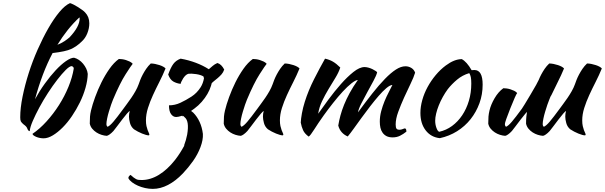

<svg xmlns="http://www.w3.org/2000/svg" viewBox="-20 -853 3888 1234"><path d="M427 -613Q492 -682 492 -735Q492 -739 490 -741Q411 -667 349 -565Q377 -577 394 -588Q412 -600 427 -613ZM437 -538Q403 -522 318 -512Q250 -383 205 -215Q233 -267 268 -315.5Q303 -364 337.5 -401Q372 -438 403.5 -460Q435 -482 456 -482Q472 -478 487 -468Q502 -458 514 -443.5Q526 -429 534 -412.5Q542 -396 544 -378Q543 -336 529.5 -288.5Q516 -241 493.5 -195Q471 -149 442.5 -107Q414 -65 382.5 -33.5Q351 -2 319.5 17Q288 36 260 36Q248 36 235.5 33.5Q223 31 212.5 26.5Q202 22 195.5 17Q189 12 189 7Q235 -24 279 -72.5Q323 -121 359 -177.5Q395 -234 420 -295Q445 -356 454 -412Q454 -424 441 -428Q427 -428 402.5 -403.5Q378 -379 348.5 -341Q319 -303 288.5 -256Q258 -209 233 -162.5Q208 -116 190.5 -75.5Q173 -35 171 -10Q161 -10 154 -30Q152 -35 147 -40.5Q142 -46 131 -54Q126 -58 121 -63.5Q116 -69 114 -73Q110 -81 110 -99Q110 -158 125 -232Q140 -306 164.5 -383Q189 -460 222 -534.5Q255 -609 290.5 -671Q326 -733 362 -776Q398 -819 430 -833Q440 -830 454 -823Q468 -816 482 -807Q496 -798 508.5 -789Q521 -780 527 -773Q554 -745 554 -703Q554 -671 541 -638.5Q528 -606 503 -584Q472 -554 437 -538Z M841 -22Q822 -38 815.5 -62Q809 -86 809 -103Q809 -124 814 -139Q810 -139 796 -123Q782 -107 765.5 -85Q749 -63 733 -42Q717 -21 709 -11Q696 3 684.5 11Q673 19 666 20Q650 19 632.5 13.5Q615 8 599.5 -2Q584 -12 572.5 -26Q561 -40 557 -58Q557 -86 558.5 -104Q560 -122 565 -143Q574 -181 591.5 -229Q609 -277 632 -323.5Q655 -370 683.5 -410.5Q712 -451 744 -474Q753 -474 765 -472.5Q777 -471 789.5 -467Q802 -463 813.5 -457.5Q825 -452 833 -443Q824 -433 787.5 -376Q751 -319 706 -212Q701 -201 694 -180Q687 -159 680 -136Q673 -113 668.5 -91Q664 -69 664 -56Q664 -48 666.5 -44Q669 -40 671 -38Q686 -44 709 -71Q732 -98 773 -154Q783 -168 796.5 -186Q810 -204 824 -224.5Q838 -245 850.5 -267Q863 -289 871 -311Q875 -323 881.5 -339.5Q888 -356 897.5 -374Q907 -392 919.5 -410.5Q932 -429 949 -445Q962 -445 977 -442Q992 -439 1005.5 -434.5Q1019 -430 1029 -424.5Q1039 -419 1044 -413Q1026 -369 1004 -326Q982 -283 963 -241.5Q944 -200 931 -159Q918 -118 918 -79Q918 -58 921.5 -42.5Q925 -27 929 -16.5Q933 -6 936.5 1Q940 8 940 13Q940 14 938 16Q937 17 936 17Q929 17 918 14Q907 11 893.5 5.5Q880 0 866.5 -7Q853 -14 841 -22Z M1291 -350Q1288 -358 1289 -360Q1284 -365 1271 -369.5Q1258 -374 1242 -376.5Q1226 -379 1212 -379.5Q1198 -380 1192 -379Q1182 -377 1173 -368.5Q1164 -360 1157 -349Q1150 -338 1145.5 -328Q1141 -318 1141 -314Q1115 -317 1094 -329Q1073 -341 1061 -374Q1077 -419 1094 -442Q1111 -465 1141 -476Q1192 -467 1238.5 -449.5Q1285 -432 1322 -408Q1335 -419 1347 -429.5Q1359 -440 1377 -448Q1403 -441 1421 -406Q1415 -388 1404 -375.5Q1393 -363 1379.5 -351.5Q1366 -340 1352 -329Q1346 -324 1341 -319Q1339 -310 1336 -301Q1328 -275 1313 -249Q1298 -223 1276.5 -198.5Q1255 -174 1229 -155L1208 -140Q1215 -134 1222 -129Q1247 -104 1263 -69Q1279 -34 1284 8Q1286 46 1268.5 92.5Q1251 139 1221 181.5Q1191 224 1155 262Q1109 310 1060 335.5Q1011 361 962 361Q937 361 912.5 355.5Q888 350 866.5 340.5Q845 331 828.5 318.5Q812 306 805 292Q805 280 819 271Q831 282 839 288Q847 294 854.5 298Q862 302 870.5 303Q879 304 890 304Q947 304 1001.5 270.5Q1056 237 1105 175Q1137 134 1165 82H1163Q1176 48 1183 12Q1198 -76 1166 -100L1159 -107Q1155 -107 1151 -106L1152 -110Q1149 -109 1147 -108Q1124 -101 1112 -101Q1093 -101 1079.5 -119.5Q1066 -138 1066 -176Q1104 -176 1139.5 -192.5Q1175 -209 1210.5 -232Q1246 -255 1270 -293Q1285 -317 1291 -350Z M1702 -22Q1683 -38 1676.5 -62Q1670 -86 1670 -103Q1670 -124 1675 -139Q1671 -139 1657 -123Q1643 -107 1626.5 -85Q1610 -63 1594 -42Q1578 -21 1570 -11Q1557 3 1545.5 11Q1534 19 1527 20Q1511 19 1493.5 13.5Q1476 8 1460.5 -2Q1445 -12 1433.5 -26Q1422 -40 1418 -58Q1418 -86 1419.5 -104Q1421 -122 1426 -143Q1435 -181 1452.5 -229Q1470 -277 1493 -323.5Q1516 -370 1544.5 -410.5Q1573 -451 1605 -474Q1614 -474 1626 -472.5Q1638 -471 1650.5 -467Q1663 -463 1674.5 -457.5Q1686 -452 1694 -443Q1685 -433 1648.5 -376Q1612 -319 1567 -212Q1562 -201 1555 -180Q1548 -159 1541 -136Q1534 -113 1529.5 -91Q1525 -69 1525 -56Q1525 -48 1527.5 -44Q1530 -40 1532 -38Q1547 -44 1570 -71Q1593 -98 1634 -154Q1644 -168 1657.5 -186Q1671 -204 1685 -224.5Q1699 -245 1711.5 -267Q1724 -289 1732 -311Q1736 -323 1742.5 -339.5Q1749 -356 1758.5 -374Q1768 -392 1780.5 -410.5Q1793 -429 1810 -445Q1823 -445 1838 -442Q1853 -439 1866.5 -434.5Q1880 -430 1890 -424.5Q1900 -419 1905 -413Q1887 -369 1865 -326Q1843 -283 1824 -241.5Q1805 -200 1792 -159Q1779 -118 1779 -79Q1779 -58 1782.5 -42.5Q1786 -27 1790 -16.5Q1794 -6 1797.5 1Q1801 8 1801 13Q1801 14 1799 16Q1798 17 1797 17Q1790 17 1779 14Q1768 11 1754.5 5.5Q1741 0 1727.5 -7Q1714 -14 1702 -22Z M2502 -307Q2486 -306 2463 -286.5Q2440 -267 2413.5 -236.5Q2387 -206 2358.5 -169Q2330 -132 2303.5 -95.5Q2277 -59 2254 -27Q2231 5 2215 24Q2193 15 2177 -2.5Q2161 -20 2154 -46Q2159 -77 2168 -110.5Q2177 -144 2191.5 -180Q2206 -216 2227.5 -255.5Q2249 -295 2280 -339Q2265 -338 2239 -317.5Q2213 -297 2183 -264.5Q2153 -232 2121 -191.5Q2089 -151 2061 -112Q2024 -60 1999.5 -21Q1975 18 1964 25Q1938 6 1928 -16Q1918 -38 1913 -65Q1914 -89 1920.5 -125Q1927 -161 1939 -199Q1962 -272 1998.5 -344Q2035 -416 2069 -476Q2097 -470 2119.5 -457Q2142 -444 2167 -419Q2157 -388 2136 -353.5Q2115 -319 2092 -281Q2069 -243 2050 -203Q2031 -163 2025 -122Q2053 -162 2091.5 -214Q2130 -266 2170.5 -312Q2211 -358 2251 -390Q2291 -422 2323 -422Q2335 -422 2349 -418Q2363 -414 2375 -408Q2387 -402 2395 -396.5Q2403 -391 2404 -388Q2399 -368 2380.5 -333.5Q2362 -299 2341 -261Q2320 -223 2302 -187.5Q2284 -152 2281 -131Q2330 -198 2373 -252.5Q2416 -307 2454 -346Q2492 -385 2524.5 -406Q2557 -427 2586 -427Q2606 -427 2623.5 -416.5Q2641 -406 2648 -386Q2639 -356 2618.5 -314Q2598 -272 2577 -225.5Q2556 -179 2539.5 -134Q2523 -89 2523 -53Q2523 -32 2529 -25.5Q2535 -19 2546 -19Q2558 -19 2568.5 -23.5Q2579 -28 2584 -28Q2590 -24 2591 -18Q2592 -12 2592 -7Q2572 9 2551 19.5Q2530 30 2504 30Q2480 30 2464.5 22Q2449 14 2439 0Q2429 -14 2425 -32Q2421 -50 2421 -71Q2421 -105 2430 -138.5Q2439 -172 2451.5 -202.5Q2464 -233 2478 -259.5Q2492 -286 2502 -307Z M2807 35Q2750 29 2716 -15Q2682 -59 2682 -127Q2682 -167 2694 -210Q2706 -253 2728 -293.5Q2750 -334 2780 -370Q2810 -406 2845 -432Q2900 -473 2948 -473Q2980 -456 3011 -402Q3016 -402 3020 -402.5Q3024 -403 3029 -403Q3082 -403 3082 -309Q3082 -246 3061.5 -189.5Q3041 -133 3004.5 -87Q2968 -41 2917.5 -9.5Q2867 22 2807 35ZM2858 -280Q2841 -257 2826 -230Q2811 -203 2800 -175.5Q2789 -148 2783 -122.5Q2777 -97 2777 -77Q2777 -53 2785 -31Q2793 -9 2803 -6Q2848 -16 2885.5 -43.5Q2923 -71 2950.5 -112Q2978 -153 2993.5 -205Q3009 -257 3009 -316Q3009 -342 3006 -357Q3003 -372 2996 -383Q2952 -370 2917.5 -341Q2883 -312 2858 -280Z M3510 -445Q3523 -445 3538 -442Q3553 -439 3566.5 -434.5Q3580 -430 3590 -424.5Q3600 -419 3605 -413Q3587 -369 3565 -326Q3543 -283 3524 -242Q3522 -237 3518 -232Q3514 -222 3510 -212Q3505 -201 3498 -180Q3491 -159 3484 -136Q3477 -113 3472.5 -91Q3468 -69 3468 -56Q3468 -48 3470.5 -44Q3473 -40 3475 -38Q3490 -44 3513 -71Q3536 -98 3577 -154Q3587 -168 3600.5 -186Q3614 -204 3628 -224.5Q3642 -245 3654.5 -267Q3667 -289 3675 -311Q3679 -323 3685.5 -339.5Q3692 -356 3701.5 -374Q3711 -392 3723.5 -410.5Q3736 -429 3753 -445Q3766 -445 3781 -442Q3796 -439 3809.5 -434.5Q3823 -430 3833 -424.5Q3843 -419 3848 -413Q3830 -369 3808 -326Q3786 -283 3767 -241.5Q3748 -200 3735 -159Q3722 -118 3722 -79Q3722 -58 3725.5 -42.5Q3729 -27 3733 -16.5Q3737 -6 3740.5 1Q3744 8 3744 13Q3744 14 3742 16Q3741 17 3740 17Q3733 17 3722 14Q3711 11 3697.5 5.5Q3684 0 3670.5 -7Q3657 -14 3645 -22Q3626 -38 3619.5 -62Q3613 -86 3613 -103Q3613 -124 3618 -139Q3614 -139 3600 -123Q3586 -107 3569.5 -85Q3553 -63 3537 -42Q3521 -21 3513 -11Q3500 3 3488.5 11Q3477 19 3470 20Q3454 19 3436.5 13.5Q3419 8 3403.5 -2Q3388 -12 3376.5 -26Q3365 -40 3361 -58Q3361 -86 3363 -104Q3364 -118 3367 -134Q3363 -130 3357 -123Q3343 -107 3326.5 -85Q3310 -63 3294 -42Q3278 -21 3270 -11Q3257 3 3245.5 11Q3234 19 3227 20Q3211 19 3193.5 13.5Q3176 8 3160.5 -2Q3145 -12 3133.5 -26Q3122 -40 3118 -58Q3118 -86 3119.5 -104Q3121 -122 3126 -143Q3135 -181 3159 -222Q3183 -263 3215 -286Q3224 -286 3236 -284.5Q3248 -283 3260.5 -279Q3273 -275 3284.5 -269.5Q3296 -264 3304 -255Q3295 -245 3260 -157Q3225 -69 3225 -56Q3225 -48 3227.5 -44Q3230 -40 3232 -38Q3247 -44 3270 -71Q3293 -98 3334 -154Q3344 -168 3390 -245.5Q3436 -323 3442.5 -339.5Q3449 -356 3458.5 -374Q3468 -392 3480.5 -410.5Q3493 -429 3510 -445Z"/></svg>

Font: Sweet Mavka Script
Style: Regular
Weight: 500
Designer: Pablo Impallari/Anastassiya Vishnevskaya
Foundry: Pablo Impallari/ Anastassiya Vishnevskaya
Version: Version 2.0/www.impallari.com/   behance.net/sweetcherry